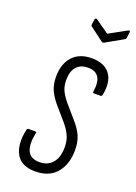

<svg xmlns="http://www.w3.org/2000/svg" viewBox="-128 -694 536 754"><g transform="rotate(20 140.5 -317.0)"><path d="M118 6Q60 6 38.5 -33Q17 -72 31 -136Q33 -142 38 -142H64Q68 -142 70 -140.5Q72 -139 70 -135Q60 -86 72.5 -60Q85 -34 122 -34Q157 -34 176.5 -57.5Q196 -81 196 -122Q196 -148 187.5 -168.5Q179 -189 159 -213L114 -265Q92 -290 80.5 -314.5Q69 -339 69 -371Q69 -426 97.5 -457Q126 -488 177 -488Q229 -488 253 -457Q277 -426 266 -368Q264 -361 259 -361H232Q225 -361 227 -368Q233 -407 220.5 -427.5Q208 -448 175 -448Q145 -448 128 -429Q111 -410 111 -374Q111 -351 118 -333.5Q125 -316 145 -291L190 -239Q216 -210 227 -185Q238 -160 238 -126Q238 -67 207.5 -30.5Q177 6 118 6ZM273 -639Q277 -641 279.5 -640Q282 -639 281 -635L278 -610Q277 -606 275.5 -604.5Q274 -603 270 -601L201 -562Q195 -559 191 -562L135 -604Q130 -607 131 -614L134 -634Q136 -642 143 -639L200 -599Z"/></g></svg>

Font: Sofia Sans Extra Condensed Light
Style: Italic
Weight: 300
Italic angle: -9°
Version: Version 4.100